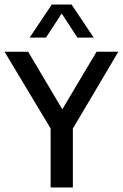

<svg xmlns="http://www.w3.org/2000/svg" viewBox="-38 -822 539 842"><path d="M184 0V-298.5L205 -223.5L-18 -595H85.5L248.5 -320.5H222L385.5 -595H481L261 -223.5L281.5 -297.5V0ZM92 -657 189 -802H276L373 -657H301.5L225.5 -773.5H239.5L163.5 -657Z"/></svg>

Font: Encode Sans SC Condensed Medium
Style: Regular
Weight: 500
Width: 3
Designer: Multiple Designers
Foundry: Impallari Type
Version: Version 3.002